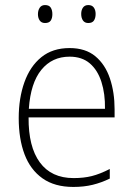

<svg xmlns="http://www.w3.org/2000/svg" viewBox="-20 -729 527 759"><path d="M255 -539Q318 -539 357 -506.5Q396 -474 414.5 -419Q433 -364 433 -297V-265H93Q92 -149 137.5 -87Q183 -25 271 -25Q311 -25 343 -33Q375 -41 414 -61V-23Q381 -7 346.5 1.5Q312 10 270 10Q196 10 148 -24Q100 -58 77 -119Q54 -180 54 -262Q54 -341 76.5 -404Q99 -467 143.5 -503Q188 -539 255 -539ZM255 -505Q186 -505 143.5 -453Q101 -401 94 -299H395Q396 -358 381 -405Q366 -452 335 -478.5Q304 -505 255 -505ZM130 -673Q130 -688 137 -698.5Q144 -709 158 -709Q174 -709 180.5 -699Q187 -689 187 -673Q187 -657 180.5 -647.5Q174 -638 158 -638Q144 -638 137 -648Q130 -658 130 -673ZM301 -674Q301 -689 308 -699Q315 -709 329 -709Q344 -709 351 -699Q358 -689 358 -674Q358 -658 351.5 -648Q345 -638 329 -638Q315 -638 308 -648Q301 -658 301 -674Z"/></svg>

Font: Noto Sans Telugu SemiCondensed ExtraLight
Style: Regular
Weight: 200
Width: 4
Designer: Jelle Bosma - Monotype Design Team
Foundry: Monotype Imaging Inc.
Version: Version 2.005; ttfautohint (v1.8.4.7-5d5b)